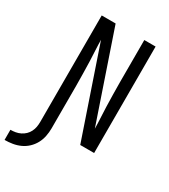

<svg xmlns="http://www.w3.org/2000/svg" viewBox="-290 -841 1013 1148"><g transform="rotate(30 216.5 -267.5)"><path d="M-67 200V130Q-50 130 -32.5 127Q-15 124 1 116Q17 108 29.5 96Q42 84 50 68Q58 52 61 35Q64 18 64 0V-735H160Q212 -583 263.5 -431.5Q315 -280 367 -128Q367 -138 366.5 -147Q366 -156 366 -165L361 -276Q360 -317 359 -358.5Q358 -400 358 -441V-735H436V0H340L133 -607Q133 -597 133.5 -588Q134 -579 134 -570L139 -459Q140 -418 141 -376.5Q142 -335 142 -294V0Q142 27 136.5 54.5Q131 82 118 106Q105 130 85 149Q65 168 40 179.5Q15 191 -12.5 195.5Q-40 200 -67 200Z"/></g></svg>

Font: Zed Mono
Style: Regular
Weight: 400
Monospace: yes
Designer: Belleve Invis
Foundry: Belleve Invis
Version: Version 1.0.0; ttfautohint (v1.8.4)